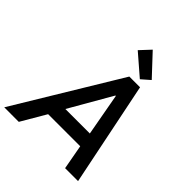

<svg xmlns="http://www.w3.org/2000/svg" viewBox="-299 -1103 1254 1254"><g transform="rotate(45 328.0 -476.0)"><path d="M392.1 -719.7H491.2L638.2 0H518.6L487.3 -170.9H190.9L90.8 0H-43.5ZM309.1 -880.4 376 -952.1 511.7 -807.1 453.1 -755.9ZM472.7 -274.4 419.4 -567.9H415.5L246.6 -274.4Z"/></g></svg>

Font: Reddit Sans Fudge SmBold Italic
Style: Regular
Weight: 600
Italic angle: -11.25°
Designer: Stephen Hutchings
Version: Version 1.013